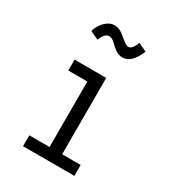

<svg xmlns="http://www.w3.org/2000/svg" viewBox="-168 -777 786 871"><g transform="rotate(30 225.0 -341.5)"><path d="M89 0V-57H195V-400H95V-457H261V-57H358V0ZM312 -670 356 -649Q339 -609 320 -591.5Q301 -574 278 -574Q255 -574 238 -587.5Q221 -601 207 -614.5Q193 -628 179 -628Q155 -628 140 -587L96 -608Q106 -641 128 -662Q150 -683 174 -683Q197 -683 215.5 -669.5Q234 -656 249.5 -642.5Q265 -629 277 -629Q297 -629 312 -670Z"/></g></svg>

Font: Inconsolata SemiCondensed
Style: Regular
Weight: 400
Width: 4
Monospace: yes
Designer: Raph Levien, Cyreal, Brenton Simpson
Foundry: Raph Levien, Cyreal, Google
Version: Version 3.000; ttfautohint (v1.8.2.53-6de2)